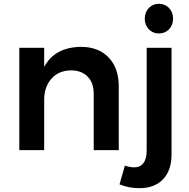

<svg xmlns="http://www.w3.org/2000/svg" viewBox="-20 -785 990 1004"><path d="M601 -334V0H470V-296Q470 -352 438 -384.5Q406 -417 351 -417Q286 -416 248.5 -373Q211 -330 211 -263V0H81V-535H211V-435Q266 -538 403 -540Q495 -540 548 -484.5Q601 -429 601 -334ZM679 90Q712 91 729.5 68.5Q747 46 747 3V-535H877V23Q877 106 832.5 152.5Q788 199 709 199Q654 199 605 179L633 81Q656 89 679 90ZM885 -687Q885 -654 864 -632Q843 -610 811 -610Q779 -610 758 -632Q737 -654 737 -687Q737 -721 758 -743Q779 -765 811 -765Q843 -765 864 -743Q885 -721 885 -687Z"/></svg>

Font: Gontserrat Medium
Style: Regular
Weight: 500
Designer: Julieta Ulanovsky
Foundry: Julieta Ulanovsky
Version: Version 6.001